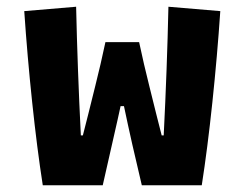

<svg xmlns="http://www.w3.org/2000/svg" viewBox="-20 -550 726 570"><path d="M52 -517 206 -530Q210 -348 220 -148H226L242 -211Q247 -232 263 -295.5Q279 -359 293 -425H393Q407 -359 423 -295.5Q439 -232 444 -211L460 -148H466Q476 -348 480 -530L634 -517Q625 -384 610.5 -246.5Q596 -109 579 0H401Q371 -125 348 -235H338L329 -194L285 0H107Q90 -109 75.5 -246.5Q61 -384 52 -517Z"/></svg>

Font: Athiti
Style: Bold
Weight: 700
Designer: CadsonDemak Team
Foundry: CadsonDemak
Version: Version 1.033